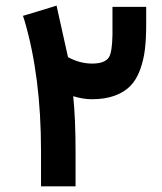

<svg xmlns="http://www.w3.org/2000/svg" viewBox="-20 -663 575 681"><path d="M307.1 -437.5Q352.5 -437.5 366.7 -460.4Q377.9 -479.5 378.9 -539.6Q378.9 -549.3 378.9 -572.8V-619.1V-638.7H398.4H479H498.5V-619.1V-574.7Q498.5 -524.9 493.9 -487.1Q489.3 -449.2 476.6 -414.8Q463.9 -380.4 442.6 -358.4Q421.4 -336.4 387 -323.7Q352.5 -311 305.7 -311Q274.9 -311 239.7 -321.8Q248 -240.7 248 -127V-21.5V-2H228.5H145H125.5V-21.5V-127Q125.5 -390.1 67.4 -588.4L61.5 -606.9L80.1 -612.3L160.2 -636.7L180.7 -643.1L185.1 -622.6L221.2 -460.4Q262.7 -437.5 307.1 -437.5Z"/></svg>

Font: Shabnam WOL
Style: Bold-WOL
Weight: 700
Foundry: DejaVu fonts team - Redesigned by Saber Rastikerdar - Based on Vazir font
Version: Version 5.0.0